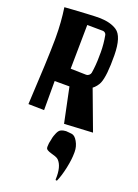

<svg xmlns="http://www.w3.org/2000/svg" viewBox="-191 -771 863 1203"><g transform="rotate(20 241.0 -170.0)"><path d="M229.5 127.9Q230.5 121.1 232.7 111.1Q234.9 101.1 243.4 80.6Q252 60.1 263.2 53.2Q272 47.9 283 45.7Q293.9 43.5 299.8 43.5Q305.7 43.5 320.1 45.2Q334.5 46.9 336.9 46.9Q358.9 48.8 376.7 80.3Q394.5 111.8 394.5 146.5V154.8Q394.5 197.3 382.3 255.1Q370.1 313 353 352.1Q351.6 355 347.7 355Q341.8 355 341.8 349.1Q345.7 262.7 310.1 227.1Q303.2 220.2 288.3 214.8Q273.4 209.5 259.8 206.1Q246.1 202.6 235.1 196.3Q224.1 189.9 223.6 181.2Q223.6 180.2 223.4 177.5Q223.1 174.8 223.1 173.8Q223.1 150.4 229.5 127.9ZM334.5 -473.6Q334.5 -476.6 334.7 -483.9Q335 -491.2 335 -493.7Q335 -550.3 324.2 -607.4Q322.3 -615.2 315.7 -620.6Q309.1 -626 301.3 -626L196.8 -627L192.9 -334L296.9 -331.5H297.4Q307.1 -331.5 315.4 -338.6Q323.7 -345.7 325.7 -355.5Q334.5 -410.2 334.5 -465.8ZM362.8 -269.5 461.4 -5.4 272 4.9 223.6 -227.1H125V-33.2L20 -35.2Q37.1 -343.8 38.1 -469.2V-488.8Q38.1 -585.9 23.9 -682.6Q44.4 -684.1 76.2 -686.3Q107.9 -688.5 171.1 -691.9Q234.4 -695.3 255.9 -694.8Q328.1 -693.4 371.1 -664.6Q419.9 -632.3 421.4 -507.3Q422.9 -368.2 401.4 -317.9Q396.5 -305.7 385.3 -291.5Q374 -277.3 362.8 -269.5Z"/></g></svg>

Font: Some Time Later
Style: Regular
Weight: 400
Version: Version 003.300